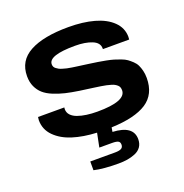

<svg xmlns="http://www.w3.org/2000/svg" viewBox="-131 -656 928 969"><g transform="rotate(-20 333.0 -172.0)"><path d="M342.8 194.8Q261.7 194.8 211.9 183.1V136.2H345.2Q367.2 136.2 378.2 130.4Q389.2 124.5 389.2 109.9Q389.2 96.2 379.9 91.1Q370.6 85.9 347.2 85.9H278.8L293.9 11.2Q221.2 7.8 165.3 -9.8Q109.4 -27.3 74.2 -62.7Q39.1 -98.1 39.1 -147.9Q39.1 -153.3 41 -165H182.1Q182.1 -164.1 181.6 -160.6Q181.2 -157.2 181.2 -155.8Q181.2 -137.2 193.6 -123.8Q206.1 -110.4 227.5 -102.8Q249 -95.2 275.1 -91.6Q301.3 -87.9 332 -87.9Q485.8 -87.9 485.8 -147Q485.8 -155.3 483.4 -162.4Q481 -169.4 474.9 -174.8Q468.8 -180.2 461.9 -184.1Q455.1 -188 443.1 -191.4Q431.2 -194.8 420.4 -197.3Q409.7 -199.7 392.1 -202.4Q374.5 -205.1 360.4 -207Q346.2 -209 323 -212.2Q299.8 -215.3 282.2 -217.8Q240.2 -224.1 209.5 -231.4Q178.7 -238.8 148.9 -251Q119.1 -263.2 100.3 -279.8Q81.5 -296.4 70.3 -320.8Q59.1 -345.2 59.1 -377Q59.1 -460 132.1 -499.5Q205.1 -539.1 339.8 -539.1Q417.5 -539.1 477.3 -522.5Q537.1 -505.9 572.3 -471.7Q607.4 -437.5 607.9 -390.1Q607.9 -379.9 606.9 -375H465.8V-378.9Q465.8 -409.7 429.9 -424.3Q394 -439 338.9 -439Q196.8 -439 196.8 -391.1Q196.8 -383.8 199.5 -377.9Q202.1 -372.1 208.7 -367.2Q215.3 -362.3 221.9 -358.6Q228.5 -355 240.5 -351.6Q252.4 -348.1 261.7 -345.9Q271 -343.8 287.1 -341.3Q303.2 -338.9 314.2 -337.4Q325.2 -335.9 344.5 -333.3Q363.8 -330.6 375 -329.1Q402.8 -325.2 420.2 -322.5Q437.5 -319.8 461.7 -315.2Q485.8 -310.5 501 -305.9Q516.1 -301.3 535.2 -294.2Q554.2 -287.1 565.7 -278.8Q577.1 -270.5 589.6 -258.8Q602.1 -247.1 608.6 -233.4Q615.2 -219.7 619.6 -201.9Q624 -184.1 624 -163.1Q624 -75.2 561 -34.2Q498 6.8 372.1 11.2L368.2 34.2Q478 39.6 478 112.8Q478 137.2 466.1 154.1Q454.1 170.9 433.1 179.4Q412.1 188 390.4 191.4Q368.7 194.8 342.8 194.8Z"/></g></svg>

Font: Archivo Expanded SemiBold
Style: Regular
Weight: 600
Width: 7
Designer: Hector Gatti
Foundry: Omnibus-Type
Version: Version 2.001